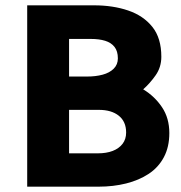

<svg xmlns="http://www.w3.org/2000/svg" viewBox="-20 -700 677 720"><path d="M350 0Q405 0 453 -12Q501 -24 537.5 -48Q574 -72 594.5 -110.5Q615 -149 615 -201Q615 -257 587.5 -298Q560 -339 517 -365Q542 -387 563.5 -417.5Q585 -448 585 -487Q585 -557 551.5 -599Q518 -641 461 -660.5Q404 -680 333 -680H82V0ZM320 -554Q352 -554 374.5 -547Q397 -540 409.5 -524Q422 -508 422 -481Q422 -458 406.5 -442.5Q391 -427 365 -420Q339 -413 307 -413H239V-554ZM351 -288Q398 -288 425.5 -266Q453 -244 453 -203Q453 -178 439.5 -160.5Q426 -143 402.5 -134Q379 -125 347 -125H239V-288Z"/></svg>

Font: Catamaran Thin ExtraBold
Style: Regular
Weight: 800
Version: Version 2.000